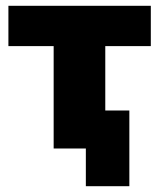

<svg xmlns="http://www.w3.org/2000/svg" viewBox="-20 -512 548 662"><path d="M276 130V0H165V-353H9V-492H500V-353H343V-131H426V130Z"/></svg>

Font: Nunito Sans 12pt Black
Style: Regular
Weight: 900
Designer: Vernon Adams
Foundry: Vernon Adams
Version: Version 3.101;gftools[0.9.27]